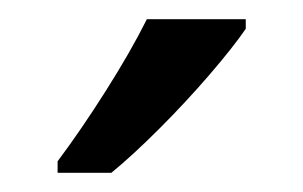

<svg xmlns="http://www.w3.org/2000/svg" viewBox="-20 -786 316 200"><path d="M236 -756Q223 -737 198.5 -708.5Q174 -680 146 -652Q118 -624 96 -606H40V-618Q64 -650 90 -691Q116 -732 133 -766H236Z"/></svg>

Font: Noto Sans Gurmukhi SemiCondensed
Style: Regular
Weight: 400
Width: 4
Designer: Jelle Bosma - Monotype Design Team
Foundry: Monotype Imaging Inc.
Version: Version 2.004; ttfautohint (v1.8.4.7-5d5b)